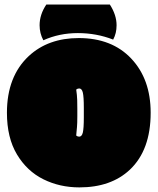

<svg xmlns="http://www.w3.org/2000/svg" viewBox="-20 -814 698 850"><path d="M331.5 15.6Q471.7 15.6 555.2 -63Q647 -149.9 647 -314.9Q647 -463.4 561.3 -554.4Q475.6 -645.5 328.6 -645.5Q193.4 -645.5 107.4 -565.9Q10.7 -475.6 10.7 -314.9Q10.7 -204.1 55.2 -130.1Q99.6 -56.2 172.1 -20.3Q244.6 15.6 331.5 15.6ZM155.3 -702.1Q155.3 -666.5 171.9 -635.7Q242.2 -667.5 324.7 -667.5Q407.2 -667.5 481 -638.7Q496.1 -666.5 496.1 -702.1Q496.1 -747.6 466.3 -793.9H185.1Q155.3 -749.5 155.3 -702.1ZM351.1 -336.9V-294.4Q351.1 -245.6 346.7 -227.3Q342.3 -209 330.6 -209Q323.2 -209 317.4 -213.9L318.4 -225.6Q319.3 -236.3 320.8 -251.5Q322.3 -266.6 322.3 -299.8V-331.5Q322.3 -379.4 320.3 -394Q318.4 -408.7 317.4 -417.5Q323.2 -422.4 330.6 -422.4Q342.3 -422.4 346.7 -404.1Q351.1 -385.7 351.1 -336.9Z"/></svg>

Font: Friends & Family
Style: Regular
Weight: 400
Designer: Sarang Kulkarni, Maithili Shingre, Noopur Datye
Foundry: Ek Type
Version: Version 1.000;hotconv 1.0.117;makeotfexe 2.5.65602